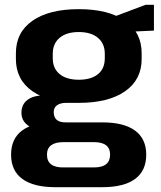

<svg xmlns="http://www.w3.org/2000/svg" viewBox="-20 -588 667 797"><path d="M307 -161Q184 -161 115 -209Q46 -257 46 -343V-367Q46 -454 115 -502Q184 -550 307 -550Q430 -550 499 -502Q568 -454 568 -367V-343Q568 -257 499 -209Q430 -161 307 -161ZM209 189Q120 189 73 155Q26 121 26 54Q26 -12 71.5 -46Q117 -80 208 -80H405Q494 -80 540.5 -46Q587 -12 587 54Q587 121 540.5 155Q494 189 405 189ZM370 107Q437 107 437 54Q437 2 370 2H244Q175 2 175 54Q175 108 244 107ZM163 -49Q120 -49 94.5 -68.5Q69 -88 69 -120Q69 -154 93.5 -173Q118 -192 164 -192H307V-161H254Q230 -161 216 -150.5Q202 -140 203 -120Q204 -100 216 -90Q228 -80 253 -80H307V-49ZM307 -257Q358 -257 386.5 -280Q415 -303 415 -346V-365Q415 -407 386.5 -431Q358 -455 307 -455Q256 -455 227.5 -431Q199 -407 199 -365V-346Q199 -304 227.5 -280.5Q256 -257 307 -257ZM425 -508 584 -568H619V-461L425 -452Z"/></svg>

Font: Pathway Extreme 8pt Thin 12pt
Style: Bold
Weight: 700
Version: Version 1.001;gftools[0.9.26]